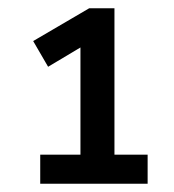

<svg xmlns="http://www.w3.org/2000/svg" viewBox="-20 -725 420 463"><path d="M77 -282V-352H174V-632H210L96 -564L60 -626L195 -705H256V-352H336V-282Z"/></svg>

Font: Nunito Sans 12pt SemiBold
Style: Regular
Weight: 600
Designer: Vernon Adams
Foundry: Vernon Adams
Version: Version 3.101;gftools[0.9.27]